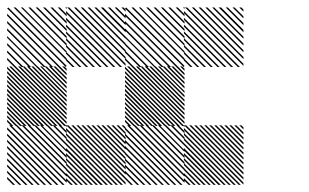

<svg xmlns="http://www.w3.org/2000/svg" viewBox="-21 -522 874 543"><path d="M667.5 -155.8 655.8 -167.5H661.7L667.5 -161.7ZM667.5 -141.7 641.7 -167.5H647.5L667.5 -147.5ZM667.5 -127.5 627.5 -167.5H633.3L667.5 -133.3ZM667.5 -113.3 613.3 -167.5H619.2L667.5 -119.2ZM667.5 -99.2 599.2 -167.5H605L667.5 -105ZM667.5 -85 585 -167.5H590.8L667.5 -90.8ZM667.5 -70.8 570.8 -167.5H576.7L667.5 -76.7ZM667.5 -56.7 556.7 -167.5H562.5L667.5 -62.5ZM667.5 -42.5 542.5 -167.5H548.3L667.5 -48.3ZM667.5 -28.3 528.3 -167.5H534.2L667.5 -34.2ZM667.5 -14.2 514.2 -167.5H520L667.5 -20ZM667.5 0 500 -167.5H505.8L667.5 -5.8ZM654.2 0.8 499.2 -154.2V-160L660 0.8ZM640 0.8 499.2 -140V-145.8L645.8 0.8ZM625.8 0.8 499.2 -125.8V-131.7L631.7 0.8ZM611.7 0.8 499.2 -111.7V-117.5L617.5 0.8ZM596.7 0.8 499.2 -96.7V-103.3L603.3 0.8ZM583.3 0.8 499.2 -83.3V-89.2L589.2 0.8ZM569.2 0.8 499.2 -69.2V-75L575 0.8ZM555 0.8 499.2 -55V-60.8L560.8 0.8ZM540.8 0.8 499.2 -40.8V-46.7L546.7 0.8ZM526.7 0.8 499.2 -26.7V-32.5L532.5 0.8ZM512.5 0.8 499.2 -12.5V-18.3L518.3 0.8ZM500.8 -162.5 495.8 -167.5H500.8ZM500.8 -145 478.3 -167.5H484.2L500.8 -150.8ZM500.8 -127.5 460.8 -167.5H466.7L500.8 -133.3ZM500.8 -110 443.3 -167.5H449.2L500.8 -115.8ZM500.8 -92.5 425.8 -167.5H430.8L500.8 -97.5ZM500.8 -75 408.3 -167.5H414.2L500.8 -80.8ZM500.8 -57.5 390.8 -167.5H396.7L500.8 -63.3ZM500.8 -40 373.3 -167.5H379.2L500.8 -45.8ZM500.8 -22.5 355.8 -167.5H361.7L500.8 -28.3ZM500.8 -5 338.3 -167.5H344.2L500.8 -10.8ZM489.2 0.8 332.5 -155.8V-161.7L495 0.8ZM471.7 0.8 332.5 -138.3V-144.2L477.5 0.8ZM454.2 0.8 332.5 -120.8V-126.7L460 0.8ZM436.7 0.8 332.5 -103.3V-109.2L442.5 0.8ZM419.2 0.8 332.5 -85.8V-91.7L425 0.8ZM401.7 0.8 332.5 -68.3V-74.2L407.5 0.8ZM384.2 0.8 332.5 -50.8V-56.7L390 0.8ZM366.7 0.8 332.5 -33.3V-39.2L372.5 0.8ZM349.2 0.8 332.5 -15.8V-21.7L355 0.8ZM500.8 -167.5H501.7L500.8 -168.3ZM334.2 -155.8 322.5 -167.5H328.3L334.2 -161.7ZM334.2 -141.7 308.3 -167.5H314.2L334.2 -147.5ZM334.2 -127.5 294.2 -167.5H300L334.2 -133.3ZM334.2 -113.3 280 -167.5H285.8L334.2 -119.2ZM334.2 -99.2 265.8 -167.5H271.7L334.2 -105ZM334.2 -85 251.7 -167.5H257.5L334.2 -90.8ZM334.2 -70.8 237.5 -167.5H243.3L334.2 -76.7ZM334.2 -56.7 223.3 -167.5H229.2L334.2 -62.5ZM334.2 -42.5 209.2 -167.5H215L334.2 -48.3ZM334.2 -28.3 195 -167.5H200.8L334.2 -34.2ZM334.2 -14.2 180.8 -167.5H186.7L334.2 -20ZM334.2 0 166.7 -167.5H172.5L334.2 -5.8ZM320.8 0.8 165.8 -154.2V-160L326.7 0.8ZM306.7 0.8 165.8 -140V-145.8L312.5 0.8ZM292.5 0.8 165.8 -125.8V-131.7L298.3 0.8ZM278.3 0.8 165.8 -111.7V-117.5L284.2 0.8ZM263.3 0.8 165.8 -96.7V-103.3L270 0.8ZM250 0.8 165.8 -83.3V-89.2L255.8 0.8ZM235.8 0.8 165.8 -69.2V-75L241.7 0.8ZM221.7 0.8 165.8 -55V-60.8L227.5 0.8ZM207.5 0.8 165.8 -40.8V-46.7L213.3 0.8ZM193.3 0.8 165.8 -26.7V-32.5L199.2 0.8ZM179.2 0.8 165.8 -12.5V-18.3L185 0.8ZM167.5 -162.5 162.5 -167.5H167.5ZM167.5 -145 145 -167.5H150.8L167.5 -150.8ZM167.5 -127.5 127.5 -167.5H133.3L167.5 -133.3ZM167.5 -110 110 -167.5H115.8L167.5 -115.8ZM167.5 -92.5 92.5 -167.5H97.5L167.5 -97.5ZM167.5 -75 75 -167.5H80.8L167.5 -80.8ZM167.5 -57.5 57.5 -167.5H63.3L167.5 -63.3ZM167.5 -40 40 -167.5H45.8L167.5 -45.8ZM167.5 -22.5 22.5 -167.5H28.3L167.5 -28.3ZM167.5 -5 5 -167.5H10.8L167.5 -10.8ZM155.8 0.8 -0.8 -155.8V-161.7L161.7 0.8ZM138.3 0.8 -0.8 -138.3V-144.2L144.2 0.8ZM120.8 0.8 -0.8 -120.8V-126.7L126.7 0.8ZM103.3 0.8 -0.8 -103.3V-109.2L109.2 0.8ZM85.8 0.8 -0.8 -85.8V-91.7L91.7 0.8ZM68.3 0.8 -0.8 -68.3V-74.2L74.2 0.8ZM50.8 0.8 -0.8 -50.8V-56.7L56.7 0.8ZM33.3 0.8 -0.8 -33.3V-39.2L39.2 0.8ZM15.8 0.8 -0.8 -15.8V-21.7L21.7 0.8ZM167.5 -167.5H168.3L167.5 -168.3ZM500.8 -321.7 488.3 -334.2H494.2L500.8 -327.5ZM500.8 -309.2 475.8 -334.2H481.7L500.8 -315ZM500.8 -296.7 463.3 -334.2H469.2L500.8 -302.5ZM500.8 -284.2 450.8 -334.2H456.7L500.8 -290ZM500.8 -271.7 438.3 -334.2H444.2L500.8 -277.5ZM500.8 -259.2 425.8 -334.2H430.8L500.8 -264.2ZM500.8 -246.7 413.3 -334.2H419.2L500.8 -252.5ZM500.8 -234.2 400.8 -334.2H406.7L500.8 -240ZM500.8 -221.7 388.3 -334.2H394.2L500.8 -227.5ZM500.8 -209.2 375.8 -334.2H381.7L500.8 -215ZM500.8 -196.7 363.3 -334.2H369.2L500.8 -202.5ZM500.8 -184.2 350.8 -334.2H356.7L500.8 -190ZM500.8 -171.7 338.3 -334.2H344.2L500.8 -177.5ZM494.2 -165.8 332.5 -327.5V-333.3L500 -165.8ZM481.7 -165.8 332.5 -315V-320.8L487.5 -165.8ZM469.2 -165.8 332.5 -302.5V-308.3L475 -165.8ZM456.7 -165.8 332.5 -290V-295.8L462.5 -165.8ZM444.2 -165.8 332.5 -277.5V-283.3L450 -165.8ZM430.8 -165.8 332.5 -264.2V-270.8L437.5 -165.8ZM419.2 -165.8 332.5 -252.5V-258.3L425 -165.8ZM406.7 -165.8 332.5 -240V-245.8L412.5 -165.8ZM394.2 -165.8 332.5 -227.5V-233.3L400 -165.8ZM381.7 -165.8 332.5 -215V-220.8L387.5 -165.8ZM369.2 -165.8 332.5 -202.5V-208.3L375 -165.8ZM356.7 -165.8 332.5 -190V-195.8L362.5 -165.8ZM344.2 -165.8 332.5 -177.5V-183.3L350 -165.8ZM167.5 -321.7 155 -334.2H160.8L167.5 -327.5ZM167.5 -309.2 142.5 -334.2H148.3L167.5 -315ZM167.5 -296.7 130 -334.2H135.8L167.5 -302.5ZM167.5 -284.2 117.5 -334.2H123.3L167.5 -290ZM167.5 -271.7 105 -334.2H110.8L167.5 -277.5ZM167.5 -259.2 92.5 -334.2H97.5L167.5 -264.2ZM167.5 -246.7 80 -334.2H85.8L167.5 -252.5ZM167.5 -234.2 67.5 -334.2H73.3L167.5 -240ZM167.5 -221.7 55 -334.2H60.8L167.5 -227.5ZM167.5 -209.2 42.5 -334.2H48.3L167.5 -215ZM167.5 -196.7 30 -334.2H35.8L167.5 -202.5ZM167.5 -184.2 17.5 -334.2H23.3L167.5 -190ZM167.5 -171.7 5 -334.2H10.8L167.5 -177.5ZM160.8 -165.8 -0.8 -327.5V-333.3L166.7 -165.8ZM148.3 -165.8 -0.8 -315V-320.8L154.2 -165.8ZM135.8 -165.8 -0.8 -302.5V-308.3L141.7 -165.8ZM123.3 -165.8 -0.8 -290V-295.8L129.2 -165.8ZM110.8 -165.8 -0.8 -277.5V-283.3L116.7 -165.8ZM97.5 -165.8 -0.8 -264.2V-270.8L104.2 -165.8ZM85.8 -165.8 -0.8 -252.5V-258.3L91.7 -165.8ZM73.3 -165.8 -0.8 -240V-245.8L79.2 -165.8ZM60.8 -165.8 -0.8 -227.5V-233.3L66.7 -165.8ZM48.3 -165.8 -0.8 -215V-220.8L54.2 -165.8ZM35.8 -165.8 -0.8 -202.5V-208.3L41.7 -165.8ZM23.3 -165.8 -0.8 -190V-195.8L29.2 -165.8ZM10.8 -165.8 -0.8 -177.5V-183.3L16.7 -165.8ZM667.5 -489.2 655.8 -500.8H661.7L667.5 -495ZM667.5 -470 636.7 -500.8H642.5L667.5 -475.8ZM667.5 -450.8 617.5 -500.8H623.3L667.5 -456.7ZM667.5 -430.8 597.5 -500.8H604.2L667.5 -437.5ZM667.5 -412.5 579.2 -500.8H585L667.5 -418.3ZM667.5 -393.3 560 -500.8H565.8L667.5 -399.2ZM667.5 -374.2 540.8 -500.8H546.7L667.5 -380ZM667.5 -355 521.7 -500.8H527.5L667.5 -360.8ZM667.5 -335.8 502.5 -500.8H508.3L667.5 -341.7ZM651.7 -332.5 499.2 -485V-490.8L657.5 -332.5ZM632.5 -332.5 499.2 -465.8V-471.7L638.3 -332.5ZM613.3 -332.5 499.2 -446.7V-452.5L619.2 -332.5ZM594.2 -332.5 499.2 -427.5V-433.3L600 -332.5ZM575 -332.5 499.2 -408.3V-414.2L580.8 -332.5ZM555.8 -332.5 499.2 -389.2V-395L561.7 -332.5ZM536.7 -332.5 499.2 -370V-375.8L542.5 -332.5ZM517.5 -332.5 499.2 -350.8V-356.7L523.3 -332.5ZM500.8 -496.7 496.7 -500.8H500.8ZM500.8 -475.8 475.8 -500.8H481.7L500.8 -481.7ZM500.8 -455 455 -500.8H460.8L500.8 -460.8ZM500.8 -434.2 434.2 -500.8H440L500.8 -440ZM500.8 -413.3 413.3 -500.8H419.2L500.8 -419.2ZM500.8 -392.5 392.5 -500.8H398.3L500.8 -398.3ZM500.8 -371.7 371.7 -500.8H376.7L500.8 -376.7ZM500.8 -350.8 350.8 -500.8H356.7L500.8 -356.7ZM498.3 -332.5 332.5 -498.3 335.8 -500.8 500.8 -335.8ZM477.5 -332.5 332.5 -477.5V-483.3L483.3 -332.5ZM456.7 -332.5 332.5 -456.7V-462.5L462.5 -332.5ZM435.8 -332.5 332.5 -435.8V-441.7L441.7 -332.5ZM415 -332.5 332.5 -415V-420L420 -332.5ZM394.2 -332.5 332.5 -394.2V-400L400 -332.5ZM373.3 -332.5 332.5 -373.3V-379.2L379.2 -332.5ZM352.5 -332.5 332.5 -352.5V-358.3L358.3 -332.5ZM500.8 -500.8H502.5L500.8 -502.5ZM334.2 -489.2 322.5 -500.8H328.3L334.2 -495ZM334.2 -470 303.3 -500.8H309.2L334.2 -475.8ZM334.2 -450.8 284.2 -500.8H290L334.2 -456.7ZM334.2 -430.8 264.2 -500.8H270.8L334.2 -437.5ZM334.2 -412.5 245.8 -500.8H251.7L334.2 -418.3ZM334.2 -393.3 226.7 -500.8H232.5L334.2 -399.2ZM334.2 -374.2 207.5 -500.8H213.3L334.2 -380ZM334.2 -355 188.3 -500.8H194.2L334.2 -360.8ZM334.2 -335.8 169.2 -500.8H175L334.2 -341.7ZM318.3 -332.5 165.8 -485V-490.8L324.2 -332.5ZM299.2 -332.5 165.8 -465.8V-471.7L305 -332.5ZM280 -332.5 165.8 -446.7V-452.5L285.8 -332.5ZM260.8 -332.5 165.8 -427.5V-433.3L266.7 -332.5ZM241.7 -332.5 165.8 -408.3V-414.2L247.5 -332.5ZM222.5 -332.5 165.8 -389.2V-395L228.3 -332.5ZM203.3 -332.5 165.8 -370V-375.8L209.2 -332.5ZM184.2 -332.5 165.8 -350.8V-356.7L190 -332.5ZM167.5 -496.7 163.3 -500.8H167.5ZM167.5 -475.8 142.5 -500.8H148.3L167.5 -481.7ZM167.5 -455 121.7 -500.8H127.5L167.5 -460.8ZM167.5 -434.2 100.8 -500.8H106.7L167.5 -440ZM167.5 -413.3 80 -500.8H85.8L167.5 -419.2ZM167.5 -392.5 59.2 -500.8H65L167.5 -398.3ZM167.5 -371.7 38.3 -500.8H43.3L167.5 -376.7ZM167.5 -350.8 17.5 -500.8H23.3L167.5 -356.7ZM165 -332.5 -0.8 -498.3 2.5 -500.8 167.5 -335.8ZM144.2 -332.5 -0.8 -477.5V-483.3L150 -332.5ZM123.3 -332.5 -0.8 -456.7V-462.5L129.2 -332.5ZM102.5 -332.5 -0.8 -435.8V-441.7L108.3 -332.5ZM81.7 -332.5 -0.8 -415V-420L86.7 -332.5ZM60.8 -332.5 -0.8 -394.2V-400L66.7 -332.5ZM40 -332.5 -0.8 -373.3V-379.2L45.8 -332.5ZM19.2 -332.5 -0.8 -352.5V-358.3L25 -332.5ZM167.5 -500.8H169.2L167.5 -502.5Z"/></svg>

Font: 0xA000-Pixelated
Style: Pixelated
Weight: 400
Version: Version 0.1